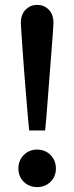

<svg xmlns="http://www.w3.org/2000/svg" viewBox="-20 -751 303 783"><path d="M164 -219H99Q97 -235 94 -271.5Q91 -308 87 -355.5Q83 -403 79 -453.5Q75 -504 72 -548.5Q69 -593 67 -622.5Q65 -652 65 -657Q65 -692 84.5 -711.5Q104 -731 131 -731Q160 -731 179 -711.5Q198 -692 198 -657Q198 -652 196 -622.5Q194 -593 190.5 -548.5Q187 -504 183 -453.5Q179 -403 175.5 -355.5Q172 -308 169 -271.5Q166 -235 164 -219ZM131 12Q99 12 77 -9.5Q55 -31 55 -64Q55 -97 77 -119Q99 -141 131 -141Q164 -141 186 -119Q208 -97 208 -64Q208 -31 186 -9.5Q164 12 131 12Z"/></svg>

Font: Wix Madefor Text SemiBold
Style: Regular
Weight: 600
Designer: Dalton Maag Ltd
Foundry: Dalton Maag Ltd
Version: Version 3.100